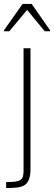

<svg xmlns="http://www.w3.org/2000/svg" viewBox="-32 -754 273 970"><path d="M-1 196V166Q39 166 57.5 161Q76 156 81.5 143.5Q87 131 87 109V-510H122V100Q122 133 114 153Q106 173 91 182Q76 191 53 193.5Q30 196 -1 196ZM-12 -596V-601L82 -734H128L221 -601V-596H194L105 -704L15 -596Z"/></svg>

Font: Saira SemiCondensed Thin
Style: Regular
Weight: 250
Width: 4
Designer: Hector Gatti with collaboration of the Omnibus-Type team
Foundry: Omnibus-Type
Version: Version 1.101